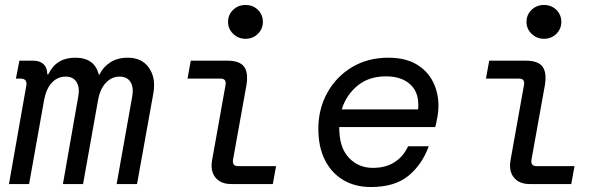

<svg xmlns="http://www.w3.org/2000/svg" viewBox="-20 -740 2440 772"><path d="M16 0 86 -397Q90 -424 62 -424H44L58 -496H114Q140 -496 155 -482Q170 -468 170 -443V-441H174Q206 -508 282 -508Q361 -508 377 -440H380Q394 -470 423 -489Q452 -508 494 -508Q550 -508 578.5 -468Q607 -428 597 -367L531 0H449L512 -354Q518 -389 504.5 -410.5Q491 -432 461 -432Q429 -432 405.5 -407Q382 -382 374 -336L314 0H233L295 -354Q301 -389 287.5 -410.5Q274 -432 244 -432Q211 -432 188 -407Q165 -382 157 -336L97 0Z M967 -584Q938 -584 917.5 -604Q897 -624 897 -652Q897 -681 917.5 -700.5Q938 -720 967 -720Q997 -720 1017 -700.5Q1037 -681 1037 -652Q1037 -624 1017 -604Q997 -584 967 -584ZM910 0Q867 0 846 -26.5Q825 -53 833 -97L887 -399Q891 -424 867 -424H734L747 -496H894Q943 -496 961 -472.5Q979 -449 971 -398L917 -98Q913 -72 937 -72H1090L1077 0Z M1471 12Q1408 12 1360.5 -16Q1313 -44 1286.5 -96.5Q1260 -149 1260 -222Q1260 -302 1296 -367Q1332 -432 1395.5 -470Q1459 -508 1541 -508Q1609 -508 1653.5 -482Q1698 -456 1720.5 -412Q1743 -368 1743 -314Q1743 -295 1739 -271Q1735 -247 1730 -229H1344V-227Q1344 -147 1382.5 -106Q1421 -65 1479 -65Q1531 -65 1566.5 -88Q1602 -111 1621 -152H1704Q1677 -78 1622 -33Q1567 12 1471 12ZM1532 -433Q1463 -433 1417.5 -395.5Q1372 -358 1354 -300H1661Q1662 -304 1662 -309Q1662 -314 1662 -318Q1662 -373 1627 -403Q1592 -433 1532 -433Z M2167 -584Q2138 -584 2117.5 -604Q2097 -624 2097 -652Q2097 -681 2117.5 -700.5Q2138 -720 2167 -720Q2197 -720 2217 -700.5Q2237 -681 2237 -652Q2237 -624 2217 -604Q2197 -584 2167 -584ZM2110 0Q2067 0 2046 -26.5Q2025 -53 2033 -97L2087 -399Q2091 -424 2067 -424H1934L1947 -496H2094Q2143 -496 2161 -472.5Q2179 -449 2171 -398L2117 -98Q2113 -72 2137 -72H2290L2277 0Z"/></svg>

Font: DM Mono
Style: Italic
Weight: 400
Italic angle: -10°
Designer: Colophon Foundry
Foundry: Colophon Foundry
Version: Version 1.000; ttfautohint (v1.8.2.53-6de2)